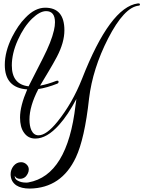

<svg xmlns="http://www.w3.org/2000/svg" viewBox="-20 -780 837 1121"><path d="M154 321Q104 321 75 302Q42 279 42 237Q42 211 59 189Q77 167 103 167Q122 167 136 181Q148 193 148 209Q148 221 143 231.5Q138 242 131 250Q117 264 97 264Q74 264 66 246Q65 265 84 275Q104 286 130 286Q134 286 138 286Q142 286 146 285Q374 244 421 -166Q422 -174 423.5 -183Q425 -192 426 -202Q401 -155 376 -117.5Q351 -80 325 -51Q254 29 186 29Q143 29 119 -7Q97 -38 97 -94Q97 -161 139 -258Q8 -267 8 -401Q8 -479 51 -565Q68 -598 87 -626Q106 -654 128 -676Q184 -735 244 -735Q356 -735 356 -603Q356 -532 312 -448Q289 -405 264 -363.5Q239 -322 214 -280Q258 -288 309 -308Q311 -309 315 -309Q322 -309 322 -302Q322 -294 313 -291Q255 -268 204 -260Q152 -160 152 -82Q152 -45 163 -20Q177 10 205 10Q251 10 315 -69Q403 -178 459 -320Q623 -739 785 -760H789Q797 -760 797 -755Q797 -747 790 -747Q705 -738 611 -555Q521 -379 500 -205Q487 -86 467.5 0Q448 86 423 139Q339 318 154 321ZM147 -276 231 -441Q280 -537 295 -603Q301 -629 301 -650Q301 -715 249 -715Q213 -715 167 -671Q119 -624 84 -546Q66 -506 57.5 -469Q49 -432 49 -398Q49 -287 147 -276Z"/></svg>

Font: Carattere
Style: Regular
Weight: 400
Designer: Robert E. Leuschke
Foundry: Robert E. Leuschke
Version: Version 1.010; ttfautohint (v1.8.3)